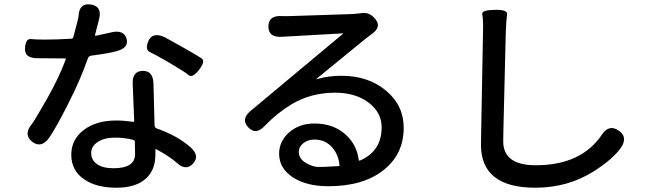

<svg xmlns="http://www.w3.org/2000/svg" viewBox="-20 -820 3040 897"><path d="M375 19Q313 -22 313 -97Q313 -168 371 -212.5Q429 -257 522 -257Q560 -257 602 -251Q607 -250 607 -255L600 -427Q597 -487 646 -489Q695 -490 697 -430L702 -235Q702 -224 712 -220Q811 -185 870 -132Q915 -92 882 -56Q849 -19 805 -60Q777 -86 710 -123Q706 -125 706 -120V-97Q706 -28 664 12Q617 57 524 57Q431 57 375 19ZM510 -34Q611 -34 611 -100Q611 -130 610 -159Q610 -164 601 -167Q563 -177 515.5 -177Q468 -177 437 -157Q406 -137 406 -105Q406 -73 433 -53.5Q460 -34 510 -34ZM208 -174Q172 -126 130 -158Q89 -191 127 -238Q139 -252 200 -359Q255 -456 287 -542Q289 -547 284 -547L155 -548Q94 -548 97 -594Q99 -640 124.5 -637.5Q150 -635 189 -635Q218 -635 247 -636L311 -639Q321 -639 323 -648Q347 -737 347 -745Q350 -807 404 -799Q458 -791 443 -731L424 -657Q423 -652 428 -653L501 -669Q558 -682 571 -640Q584 -597 525 -581Q491 -571 406 -560Q394 -558 390 -546Q357 -450 298 -334Q237 -214 208 -174ZM910 -494Q879 -454 861.5 -469Q844 -484 771 -527Q704 -566 680 -577Q656 -588 674 -630Q693 -671 748 -647Q754 -644 828 -602.5Q902 -561 921.5 -547.5Q941 -534 910 -494Z M1514 50Q1411 50 1347.5 8Q1284 -34 1284 -102Q1284 -159 1329 -200Q1377 -243 1449 -243Q1538 -243 1595 -191Q1647 -144 1656 -73Q1657 -68 1662 -70Q1763 -114 1763 -225Q1763 -295 1701.5 -341Q1640 -387 1546 -387Q1434 -387 1344 -334Q1273 -291 1217 -232Q1175 -187 1140 -225Q1104 -263 1151 -302L1581 -661Q1585 -664 1580 -664L1295 -648Q1234 -645 1234 -696Q1234 -748 1295 -745Q1310 -744 1339 -745L1616 -754Q1644 -755 1672 -759Q1708 -764 1736 -728Q1763 -692 1713 -658Q1700 -649 1678 -631L1459 -452Q1455 -449 1460 -450Q1512 -466 1575 -466Q1700 -466 1783 -397Q1866 -328 1866 -223Q1866 -101 1774 -27Q1679 50 1514 50ZM1467 -40Q1496 -40 1525 -42L1562 -44Q1567 -44 1566 -49Q1561 -100 1529.5 -134Q1498 -168 1449 -168Q1418 -168 1397 -151Q1376 -134 1376 -111Q1376 -78 1409 -59Q1442 -40 1467 -40Z M2481 57Q2227 57 2227 -144Q2227 -174 2228 -204L2236 -640Q2237 -670 2237 -700Q2237 -734 2233 -753.5Q2229 -773 2291 -774Q2353 -776 2349 -751.5Q2345 -727 2343 -670L2332 -220Q2331 -190 2331 -160Q2331 -48 2483 -48Q2696 -48 2792 -191Q2826 -241 2870 -210Q2915 -180 2881 -130Q2843 -76 2753 -19Q2632 57 2481 57Z"/></svg>

Font: Resource Han Rounded TW Medium
Style: Regular
Weight: 500
Designer: Cyano Hao (round all glyphs); Ryoko NISHIZUKA 西塚涼子 (kana, bopomofo & ideographs); Paul D. Hunt (Latin, Greek & Cyrillic)
Foundry: Cyano Hao
Version: 0.990